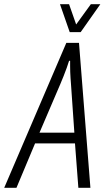

<svg xmlns="http://www.w3.org/2000/svg" viewBox="-64 -889 495 909"><path d="M-44 0 250 -686H310L364 0H307L291 -210H102L14 0ZM123 -261H288L272 -492Q271 -504 270 -518.5Q269 -533 268.5 -547.5Q268 -562 268 -576Q268 -590 268 -601H263Q259 -587 252 -568Q245 -549 237 -528.5Q229 -508 222 -492ZM411 -869 318 -737H266L220 -869H263L305 -749H279L366 -869Z"/></svg>

Font: Archivo ExtraCondensed ExtraLight
Style: Italic
Weight: 250
Width: 2
Italic angle: -10°
Designer: Hector Gatti
Foundry: Omnibus-Type
Version: Version 2.001